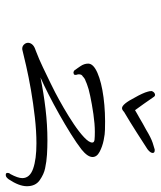

<svg xmlns="http://www.w3.org/2000/svg" viewBox="34 -514 556 664"><g transform="rotate(90 312.0 -182.0)"><path d="M586 76H584Q578 76 578 70Q578 64 582 60Q596 34 596 19Q596 -7 563.5 -18.5Q531 -30 476 -30Q434 -30 385.5 -24.5Q337 -19 291 -11Q245 -3 208 5.5Q171 14 151 19Q141 20 134.5 13.5Q128 7 128 -1Q128 -8 133 -14.5Q138 -21 148 -25L156 -28Q185 -39 213 -52.5Q241 -66 268 -79Q277 -83 300 -95Q323 -107 352.5 -124Q382 -141 409.5 -159.5Q437 -178 455 -195Q473 -212 473 -223Q473 -230 462.5 -231Q452 -232 436 -232Q409 -232 374.5 -227Q340 -222 312 -216Q284 -210 275 -206Q272 -205 268 -203.5Q264 -202 260 -200Q256 -199 252 -196.5Q248 -194 244 -190Q237 -187 237 -176Q237 -175 237.5 -172.5Q238 -170 239 -167V-165Q239 -160 235.5 -159Q232 -158 230 -158Q223 -160 221 -165Q219 -168 215.5 -172.5Q212 -177 209 -182Q200 -195 200 -209Q200 -227 232 -241Q264 -255 316.5 -262Q369 -269 429 -267Q443 -267 465 -262.5Q487 -258 505 -248.5Q523 -239 523 -224Q523 -207 497 -186Q475 -169 443 -149Q411 -129 375.5 -109Q340 -89 306.5 -72Q273 -55 248 -44Q302 -55 357 -61.5Q412 -68 465 -68Q490 -68 514.5 -66.5Q539 -65 562 -60Q582 -56 603 -41.5Q624 -27 624 3Q624 30 600 66Q597 70 593.5 73Q590 76 586 76ZM367 -333Q360 -326 354 -326Q340 -326 317 -371Q310 -383 304.5 -395Q299 -407 297 -415Q295 -421 295 -427V-429Q298 -437 304.5 -439.5Q311 -442 315 -436Q324 -423 339 -401.5Q354 -380 361 -371Q366 -374 373 -378Q380 -382 389 -387Q397 -392 407 -397.5Q417 -403 428 -409Q456 -426 474 -432Q492 -438 497 -439H500Q509 -439 509 -432Q509 -424 496 -414Q476 -401 438.5 -377Q401 -353 367 -333Z"/></g></svg>

Font: WindSong Medium
Style: Regular
Weight: 500
Designer: Robert E. Leuschke
Foundry: Robert E. Leuschke
Version: Version 1.010; ttfautohint (v1.8.3)